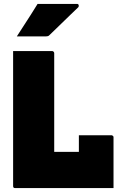

<svg xmlns="http://www.w3.org/2000/svg" viewBox="-20 -961 640 981"><path d="M58 0Q55 0 53 -0.5Q51 -1 49.5 -2.5Q48 -4 47.5 -6Q47 -8 47 -11Q47 -86 47 -160Q47 -234 47 -309Q47 -384 47 -458.5Q47 -533 47 -607Q47 -631 47 -654Q47 -677 47 -700Q97 -700 146.5 -700Q196 -700 246 -700Q250 -700 252 -698.5Q254 -697 255.5 -694.5Q257 -692 257 -689Q257 -626 257 -563Q257 -500 257 -437Q257 -374 257 -311Q257 -248 257 -185H392Q426 -185 455.5 -170.5Q485 -156 507.5 -130.5Q530 -105 544 -71.5Q558 -38 560 0ZM383 -270Q412 -270 439 -270Q466 -270 493.5 -270Q521 -270 549 -270Q552 -270 554.5 -268.5Q557 -267 558.5 -265Q560 -263 560 -260Q560 -226 560 -193.5Q560 -161 560 -129.5Q560 -98 560 -66Q560 -34 560 0Q504 -2 464.5 -25Q425 -48 404 -87.5Q383 -127 383 -178Q383 -187 383 -201.5Q383 -216 383 -234Q383 -252 383 -270ZM172 -941Q211 -941 243 -941Q275 -941 306.5 -941Q338 -941 374 -941Q380 -941 382 -935Q384 -929 380 -924Q360 -905 343.5 -889Q327 -873 310.5 -857Q294 -841 275.5 -823Q257 -805 233 -782Q230 -778 225 -776.5Q220 -775 212 -775Q185 -775 160 -775Q135 -775 112 -775Q89 -775 66 -775Q84 -803 101.5 -830Q119 -857 137 -885Q155 -913 172 -941Z"/></svg>

Font: Recursive Monospace Black
Style: Regular
Weight: 900
Version: Version 1.047